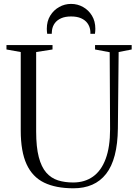

<svg xmlns="http://www.w3.org/2000/svg" viewBox="-20 -980 724 1009"><path d="M366 9.5Q273.5 9.5 212 -20.2Q150.5 -50 119.8 -116.8Q89 -183.5 89 -294V-706.5L14 -720V-743H256V-720L170 -706.5V-289Q170 -207 183.8 -154.5Q197.5 -102 223.2 -72.8Q249 -43.5 284.8 -32.2Q320.5 -21 364.5 -21Q425 -21 468.5 -51.8Q512 -82.5 535.2 -144.8Q558.5 -207 558.5 -301L556.5 -705.5L479.5 -720V-743H672V-720L603.5 -706.5L599.5 -305Q598.5 -223.5 583 -164Q567.5 -104.5 537.5 -66.2Q507.5 -28 464.5 -9.2Q421.5 9.5 366 9.5ZM353.5 -959.5Q387.5 -959.5 416.5 -943.2Q445.5 -927 463.2 -897.8Q481 -868.5 481 -829Q481 -822 480.5 -816Q480 -810 479 -802.5H455Q455 -807.5 455 -812.5Q455 -817.5 454 -822.5Q451 -842.5 439.2 -858.5Q427.5 -874.5 406.2 -884Q385 -893.5 353.5 -893.5Q322.5 -893.5 301.2 -884Q280 -874.5 268.2 -858.5Q256.5 -842.5 253.5 -822.5Q253 -817.5 252.5 -812.5Q252 -807.5 252 -802.5H228Q227 -810 226.5 -816Q226 -822 226 -829Q226 -868.5 244 -897.8Q262 -927 291 -943.2Q320 -959.5 353.5 -959.5Z"/></svg>

Font: Merriweather 120pt Light
Style: Regular
Weight: 300
Version: Version 2.100